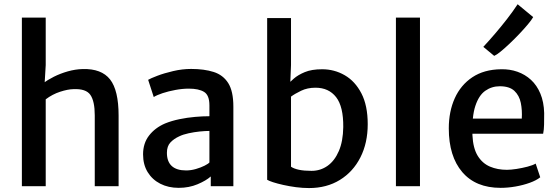

<svg xmlns="http://www.w3.org/2000/svg" viewBox="-20 -898 2694 926"><path d="M85.5 0V-813H200.5V-584L194.5 -483.5L189 -496.5Q209 -512.5 240 -528Q271 -543.5 307 -553.8Q343 -564 378.5 -565Q469.5 -567.5 510.8 -515Q552 -462.5 552 -340.5V0H437V-341.5Q437 -410 415.8 -440.5Q394.5 -471 333.5 -468Q307 -467.5 270 -455.5Q233 -443.5 200.5 -419V0Z M842 8Q792 8 753.2 -11.8Q714.5 -31.5 692.2 -67.8Q670 -104 670 -153.5Q670 -207 698.8 -244.2Q727.5 -281.5 776 -302.5Q808 -315.5 845.5 -323.2Q883 -331 920.5 -334.2Q958 -337.5 990 -337.5L1014 -307L990 -266.5Q970.5 -266.5 943.2 -263.8Q916 -261 889.5 -255.2Q863 -249.5 844.5 -240.5Q819 -229 802 -211Q785 -193 785 -161Q785 -119 808.2 -97.5Q831.5 -76 877.5 -76Q901 -76 925 -83Q949 -90 966.8 -99Q984.5 -108 990 -114.5L1013 -90L996.5 -47Q974.5 -27 933 -9.5Q891.5 8 842 8ZM1105.5 0H996.5V-83H990V-390Q990 -439 964.2 -454.8Q938.5 -470.5 891 -470.5Q859.5 -470.5 826 -464.2Q792.5 -458 764.5 -448.8Q736.5 -439.5 721.5 -430L694.5 -513Q706 -520 738.8 -532.5Q771.5 -545 815.2 -555.2Q859 -565.5 902 -565.5Q964.5 -565.5 1010.2 -551Q1056 -536.5 1080.8 -497.2Q1105.5 -458 1105.5 -383.5Z M1268.5 -811H1383.5V-584L1379.5 -486L1383.5 -483V-82L1268.5 -31ZM1470.5 9Q1440 9 1407.8 4.8Q1375.5 0.5 1346.5 -6Q1317.5 -12.5 1296.8 -19.2Q1276 -26 1268.5 -31L1383.5 -94Q1397 -84.5 1421.8 -79.2Q1446.5 -74 1482.5 -74Q1525.5 -74 1559.8 -98.2Q1594 -122.5 1614.2 -169.5Q1634.5 -216.5 1635.5 -285Q1636.5 -384 1601 -429.5Q1565.5 -475 1501.5 -475Q1462.5 -475 1432 -460.2Q1401.5 -445.5 1383.5 -432L1365.5 -489Q1377 -501 1397 -518.8Q1417 -536.5 1450 -550.2Q1483 -564 1533.5 -564Q1592.5 -564 1642.5 -535.2Q1692.5 -506.5 1723 -447.8Q1753.5 -389 1753.5 -299Q1753.5 -208.5 1718.2 -139Q1683 -69.5 1619.2 -30.2Q1555.5 9 1470.5 9Z M1889.5 0V-813H2005.5V0Z M2394.5 8Q2274.5 8 2209.5 -68Q2144.5 -144 2144.5 -279Q2144.5 -360 2173.2 -424Q2202 -488 2258.2 -525.5Q2314.5 -563 2396.5 -564Q2438.5 -565 2475.5 -552Q2512.5 -539 2541 -512.8Q2569.5 -486.5 2586.2 -446.5Q2603 -406.5 2604.5 -353Q2604.5 -321.5 2604 -296.8Q2603.5 -272 2599.5 -253H2211.5L2221.5 -326H2496.5Q2499 -366 2491.8 -401.8Q2484.5 -437.5 2460.8 -459.8Q2437 -482 2390.5 -482Q2351.5 -482 2320.5 -460.2Q2289.5 -438.5 2272.5 -387Q2255.5 -335.5 2258.5 -246Q2261.5 -183 2284 -146.5Q2306.5 -110 2343 -94.5Q2379.5 -79 2424.5 -79Q2443.5 -79 2471 -83.2Q2498.5 -87.5 2524.2 -94.2Q2550 -101 2563.5 -109L2585.5 -43Q2567 -28 2535.2 -16.5Q2503.5 -5 2466.5 1.5Q2429.5 8 2394.5 8ZM2363.5 -628.5 2311 -672Q2339 -702 2368.2 -736.2Q2397.5 -770.5 2425.5 -806.5Q2453.5 -842.5 2476.5 -877.5L2551.5 -815.5Q2544 -802 2526 -780.5Q2508 -759 2485 -734.8Q2462 -710.5 2438 -687.8Q2414 -665 2394.2 -649Q2374.5 -633 2363.5 -628.5Z"/></svg>

Font: Tracken
Style: Regular
Weight: 400
Designer: Eben Sorkin
Foundry: Eben Sorkin
Version: Version 2.001